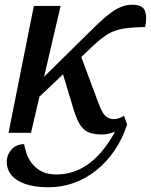

<svg xmlns="http://www.w3.org/2000/svg" viewBox="-20 -561 637 811"><path d="M184 230Q127 230 86.5 216Q46 202 26 175.5Q6 149 9 114Q12 87 31.5 67.5Q51 48 82 48Q85 66 92.5 88Q100 110 115.5 130Q131 150 156 163Q181 176 218 176Q250 176 282 167Q314 158 346.5 136.5Q379 115 410 78.5Q441 42 470 -12L517 -35Q497 26 463.5 75Q430 124 386 159Q342 194 291 212Q240 230 184 230ZM107 -115 127 -198 350 -418Q381 -449 406 -472Q431 -495 453 -510.5Q475 -526 496 -533.5Q517 -541 540 -541Q582 -541 592 -515.5Q602 -490 593 -447Q552 -446 522.5 -443Q493 -440 470 -432.5Q447 -425 425.5 -410.5Q404 -396 379 -373ZM16 0 123 -536H236L111 0ZM409 7Q381 7 359.5 0Q338 -7 322 -28.5Q306 -50 292 -95L236 -281L313 -348L396 -125Q406 -98 415.5 -83.5Q425 -69 436 -63.5Q447 -58 461 -58Q471 -58 480.5 -61Q490 -64 504 -72L517 -35Q492 -16 465 -4.5Q438 7 409 7Z"/></svg>

Font: ET Text
Style: Italic
Weight: 470
Italic angle: -12°
Designer: Monotype Design Team
Foundry: Monotype Imaging Inc.
Version: Version 2.009